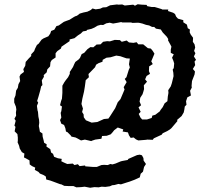

<svg xmlns="http://www.w3.org/2000/svg" viewBox="-20 -731 963 905"><path d="M557 -625 551 -627 536 -624 513 -620 497 -624 481 -621 466 -613 455 -614 440 -610 425 -601 411 -595 390 -590 388 -586 371 -583 361 -573 347 -564 331 -551 308 -545V-537L270 -511L267 -502L250 -490L242 -480V-460L224 -448L218 -438L216 -418L203 -404L200 -390L186 -377L187 -369L177 -352L180 -330L174 -324L170 -306L161 -274L155 -255L160 -247L154 -232L157 -210L159 -204L161 -181L164 -167L165 -152L163 -137L166 -122L168 -110L180 -102L181 -87L186 -68L188 -58L200 -51L199 -40L217 -28L221 -12L230 -6L235 8L253 15L271 18L269 29L281 35L297 42L323 40L331 47L347 43L355 52L381 49L382 53L420 56H436L458 47L470 46L488 47L500 42L510 44L524 40L548 30L555 28L582 23L585 18L626 0L639 -2L649 1L656 14L657 26L668 42L659 56L654 78L643 88L639 105L615 116L591 125L578 129L550 138L538 136L520 141L509 142L498 147L477 150L459 149L445 152L425 151L405 154L379 149L362 151L340 152L326 146H312H303L283 145L269 138L263 137L228 124L217 120L198 115L196 101L185 94L168 87L161 79L144 70L146 59L131 52L120 44L119 25L103 16L93 11L95 -7L83 -14L73 -31L70 -44L63 -60L64 -67V-83L62 -99L49 -112L53 -133L48 -139L54 -162L48 -171L56 -186L55 -200L57 -215L55 -228L47 -248V-266L53 -281L56 -304L64 -317L67 -334L75 -349L72 -370L77 -380L93 -392L90 -405L99 -421L101 -439L116 -456L127 -467V-475L141 -490L145 -501L154 -519L162 -525L176 -544L185 -550L208 -560L217 -573L221 -585L236 -591L246 -608L257 -611L281 -628L294 -633L308 -638L327 -650L334 -654L343 -657L356 -667L373 -672L392 -676L408 -684L416 -691L431 -687L452 -690L465 -696L481 -697L499 -706L507 -707L531 -710L539 -709L556 -710L568 -705L608 -709L616 -704L629 -711L648 -709L671 -708L674 -702L695 -698H709L726 -693L742 -688L745 -686H773L772 -679L796 -671L805 -665L810 -653L819 -643L844 -636V-626L861 -615L865 -598L875 -592L874 -579L879 -568L890 -553L889 -534L897 -522L900 -507L895 -491L901 -480L894 -465L904 -449L897 -441L900 -424L889 -406L899 -394L897 -380L885 -349L883 -326L884 -318L876 -303L880 -281L863 -272L857 -254L859 -237L851 -229L849 -215L846 -201L836 -184L815 -166L816 -160L799 -140L788 -127L781 -121L768 -113L747 -103L742 -96L705 -79L700 -72L674 -73L669 -72L632 -69L621 -74L610 -83L596 -81L588 -93L583 -107L558 -111L561 -121L535 -130L518 -117L511 -108L502 -98L483 -91L461 -90L458 -77L429 -73L414 -68L410 -66L380 -73L362 -69L344 -79L336 -83L317 -87L313 -93L298 -108L291 -111L288 -127L282 -142L269 -148L263 -165L269 -177L266 -199L269 -207L272 -229L263 -235L268 -255L272 -266L274 -293V-327L283 -343L290 -353L301 -367L309 -383V-392L324 -415L330 -429L335 -439L351 -451L357 -458L365 -476L377 -482L392 -499L406 -509L420 -508L435 -521L454 -522L466 -534L485 -537L498 -536L521 -543L545 -542L554 -534L577 -540L588 -531L609 -529L624 -532L632 -522H655L677 -504L691 -502L700 -491L708 -478L693 -442L700 -429L683 -418L682 -396L687 -383L671 -373L664 -357L673 -346L658 -329L659 -311L656 -300L652 -287L641 -270L638 -252L645 -235L633 -225L643 -204L634 -194L642 -177L650 -168H673L695 -175L698 -186L712 -190L733 -206L737 -213L747 -226L756 -244L769 -254L771 -276L774 -293L773 -306L785 -324L790 -339L798 -372L797 -388L794 -403L799 -410L801 -432L797 -445L791 -459L799 -475L785 -482V-497L788 -511L784 -519L772 -541L773 -547L766 -558L747 -578L738 -592L715 -596L707 -604H697L683 -611L668 -614L651 -620L638 -623L631 -624L605 -623L598 -625ZM439 -156 470 -170 491 -172 498 -182 523 -221 535 -249 548 -264 562 -297 567 -309 563 -320 577 -344 568 -359 576 -367 587 -402 592 -413 588 -428 592 -455 576 -456 547 -466 528 -469 501 -461 482 -459 464 -449 463 -440 444 -433 433 -426 428 -414 397 -382 399 -367 384 -353 380 -323 376 -299 368 -265 364 -241 371 -219 367 -203 374 -192 375 -178 385 -164 412 -153Z"/></svg>

Font: Winky Rough
Style: Italic
Weight: 400
Italic angle: -8.97852°
Designer: Simon Atzbach
Foundry: typofactur
Version: Version 1.206